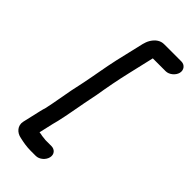

<svg xmlns="http://www.w3.org/2000/svg" viewBox="-275 -811 1001 1001"><g transform="rotate(45 225.0 -310.5)"><path d="M413 -753H286C260 -753 238 -739 221 -712C213 -699 209 -686 206 -675L169 -517C154 -450 144 -383 130 -315L114 -240C103 -184 96 -135 84 -81C80 -70 78 -59 75 -48L52 52C44 87 69 115 103 121C129 127 156 132 187 132H224C250 132 276 110 282 84C288 58 271 38 245 38H206C202 38 198 38 194 37L175 35C169 34 165 33 160 32C158 32 155 32 151 31L169 -48C172 -59 174 -69 177 -79C190 -135 198 -186 209 -243L224 -318C235 -385 247 -449 263 -517L296 -659H391C416 -659 443 -681 449 -706C455 -731 438 -753 413 -753Z"/></g></svg>

Font: Electronic
Style: ExBlkIt
Weight: 900
Version: Version 1.011